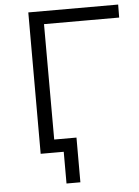

<svg xmlns="http://www.w3.org/2000/svg" viewBox="-58 -745 688 947"><g transform="rotate(-5 286.0 -271.5)"><path d="M118.3 0V-700H563.2L562.6 -635.7H171.2L190.4 -655.4L191 0ZM232.5 157.1V-20.3L252.2 0H118.3V-64.3H301.2V157.1Z"/></g></svg>

Font: Montserrat Thin
Style: Regular
Weight: 100
Designer: Julieta Ulanovsky
Foundry: Julieta Ulanovsky
Version: Version 9.000